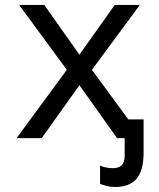

<svg xmlns="http://www.w3.org/2000/svg" viewBox="-20 -556 640 773"><path d="M249 -274.9 57.1 -536.1H158.2L299.8 -335.9L441.9 -536.1H543L350.1 -274.9L551.8 0H451.2L299.8 -212.9L147.9 0H46.9ZM558.1 -75.2V63Q557.6 95.2 551.3 120.1Q544.9 145 531 162.1Q517.1 179.2 495.4 188Q473.6 196.8 442.9 196.8Q424.3 196.8 408.9 192.6Q393.6 188.5 382.8 184.1V110.8Q389.6 114.3 404.1 117.7Q418.5 121.1 435.1 121.1Q457.5 121.1 469.7 109.1Q481.9 97.2 481.9 73.2V-75.2Z"/></svg>

Font: Droid Sans Mono
Style: Regular
Weight: 400
Monospace: yes
Foundry: Ascender Corporation
Version: Version 1.00 build 112